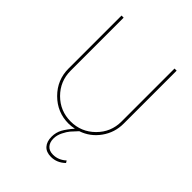

<svg xmlns="http://www.w3.org/2000/svg" viewBox="-275 -891 1281 1281"><g transform="rotate(45 366.0 -250.0)"><path d="M606.2 -750H626.2V-250Q626.2 -166.2 578.1 -98.8Q530 -31.2 452.5 -5Q425 23.8 410.6 40.6Q396.2 57.5 380.6 88.8Q365 120 365 151.2Q365 187.5 384.4 208.8Q403.8 230 440 230Q490 230 531.2 192.5L540 207.5Q496.2 250 440 250Q395 250 371.2 223.8Q347.5 197.5 347.5 151.2Q347.5 111.2 365.6 78.1Q383.8 45 420 3.8Q391.2 10 366.2 10Q258.8 10 182.5 -66.2Q106.2 -142.5 106.2 -250V-750H126.2V-250Q126.2 -150 196.2 -80Q266.2 -10 366.2 -10Q465 -10 535.6 -80Q606.2 -150 606.2 -250Z"/></g></svg>

Font: Now Thin
Style: Regular
Weight: 250
Designer: Alfredo Marco Pradil
Foundry: Alfredo Marco Pradil
Version: Version 1.002;PS 001.002;hotconv 1.0.88;makeotf.lib2.5.64775